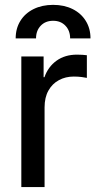

<svg xmlns="http://www.w3.org/2000/svg" viewBox="-20 -758 393 778"><path d="M66.4 0V-529.3H156.7V-445.3H160.2Q174.8 -487.3 209 -512Q243.2 -536.6 292 -536.6Q302.7 -536.6 314.2 -535.9Q325.7 -535.2 332 -534.2V-442.4Q326.7 -443.8 311.5 -445.8Q296.4 -447.8 278.8 -447.8Q245.6 -447.8 218.8 -433.3Q191.9 -418.9 176.3 -391.1Q160.6 -363.3 160.6 -322.8V0ZM43.5 -602.5Q43.5 -642.6 62.5 -673.3Q81.5 -704.1 116 -721.2Q150.4 -738.3 195.3 -738.3Q240.2 -738.3 274.4 -721.2Q308.6 -704.1 327.6 -673.3Q346.7 -642.6 346.7 -602.5H264.2Q264.2 -633.8 245.1 -653.8Q226.1 -673.8 195.3 -673.8Q164.1 -673.8 145 -653.8Q126 -633.8 126 -602.5Z"/></svg>

Font: Inter Cardless Tabular
Style: Regular
Weight: 400
Designer: Rasmus Andersson
Foundry: rsms
Version: Version 4.000;git-4fc901f